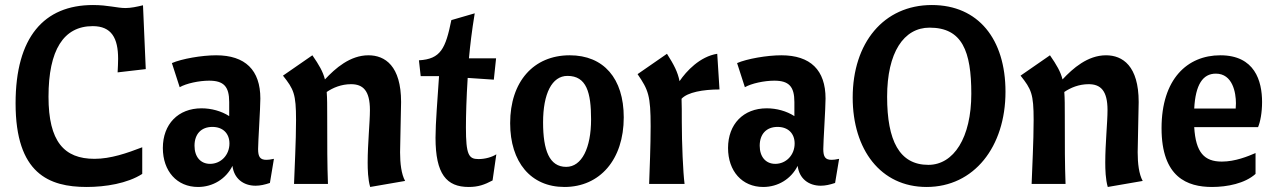

<svg xmlns="http://www.w3.org/2000/svg" viewBox="-20 -732 5073 764"><path d="M42 -321C42 -41 175 12 325 12C399 12 487 -2 546 -40V-146C486 -123 421 -100 356 -100C235 -100 173 -169 173 -347C173 -533 233 -628 349 -628C424 -628 450 -580 450 -498C450 -482 449 -464 448 -444L560 -457L549 -711C524 -705 501 -700 479 -700C446 -700 410 -712 350 -712C155 -712 42 -584 42 -321Z M768 12C827 12 879 -20 905 -72C911 -22 948 7 997 7C1015 7 1033 3 1054 -4L1070 -100C1057 -97 1047 -96 1040 -96C1015 -96 1007 -108 1007 -139C1007 -168 1016 -301 1016 -340C1016 -453 956 -512 840 -512C783 -512 703 -498 664 -481L695 -385C721 -400 772 -411 812 -411C870 -411 892 -388 892 -326V-270C861 -290 821 -301 782 -301C689 -301 628 -238 628 -143C628 -51 684 12 768 12ZM816 -80C778 -80 754 -108 754 -152C754 -199 781 -227 825 -227C867 -227 893 -201 893 -161C893 -115 859 -80 816 -80Z M1106 -431C1149 -377 1158 -358 1158 -255C1158 -166 1152 -63 1150 0H1285C1282 -79 1282 -149 1282 -271C1282 -311 1282 -341 1280 -366C1305 -383 1338 -397 1377 -397C1424 -397 1452 -372 1452 -294C1452 -245 1443 -161 1443 -85C1443 -59 1444 -18 1453 12L1592 -12C1577 -39 1572 -82 1572 -126C1572 -166 1576 -290 1576 -326C1576 -470 1512 -512 1446 -512C1373 -512 1314 -460 1273 -416C1265 -447 1250 -473 1223 -512Z M1654 -429H1727C1721 -336 1713 -244 1713 -184C1713 -39 1757 12 1845 12C1883 12 1908 3 1940 -14L1955 -118C1938 -107 1911 -99 1884 -99C1845 -99 1834 -116 1834 -225C1834 -273 1836 -343 1841 -422L1945 -415L1954 -500H1846C1851 -553 1857 -606 1869 -679L1776 -652C1753 -539 1734 -497 1647 -492Z M2238 -430C2314 -430 2332 -364 2332 -257C2332 -143 2295 -68 2233 -68C2166 -68 2141 -134 2141 -245C2141 -359 2176 -430 2238 -430ZM2010 -242C2010 -87 2092 12 2226 12C2367 12 2462 -97 2462 -265C2462 -420 2382 -512 2247 -512C2103 -512 2010 -407 2010 -242Z M2517 -437C2560 -374 2569 -352 2569 -229C2569 -152 2565 -57 2563 0H2704C2698 -46 2693 -161 2693 -247C2693 -284 2693 -314 2692 -339C2716 -365 2778 -376 2843 -376L2834 -518C2765 -507 2711 -449 2684 -409C2677 -445 2662 -474 2634 -518Z M3017 12C3076 12 3128 -20 3154 -72C3160 -22 3197 7 3246 7C3264 7 3282 3 3303 -4L3319 -100C3306 -97 3296 -96 3289 -96C3264 -96 3256 -108 3256 -139C3256 -168 3265 -301 3265 -340C3265 -453 3205 -512 3089 -512C3032 -512 2952 -498 2913 -481L2944 -385C2970 -400 3021 -411 3061 -411C3119 -411 3141 -388 3141 -326V-270C3110 -290 3070 -301 3031 -301C2938 -301 2877 -238 2877 -143C2877 -51 2933 12 3017 12ZM3065 -80C3027 -80 3003 -108 3003 -152C3003 -199 3030 -227 3074 -227C3116 -227 3142 -201 3142 -161C3142 -115 3108 -80 3065 -80Z M3679 -622C3809 -622 3845 -528 3845 -359C3845 -184 3775 -76 3674 -76C3559 -76 3510 -172 3510 -347C3510 -523 3576 -622 3679 -622ZM3373 -344C3373 -137 3484 12 3667 12C3856 12 3981 -148 3981 -367C3981 -576 3873 -712 3688 -712C3496 -712 3373 -561 3373 -344Z M4041 -431C4084 -377 4093 -358 4093 -255C4093 -166 4087 -63 4085 0H4220C4217 -79 4217 -149 4217 -271C4217 -311 4217 -341 4215 -366C4240 -383 4273 -397 4312 -397C4359 -397 4387 -372 4387 -294C4387 -245 4378 -161 4378 -85C4378 -59 4379 -18 4388 12L4527 -12C4512 -39 4507 -82 4507 -126C4507 -166 4511 -290 4511 -326C4511 -470 4447 -512 4381 -512C4308 -512 4249 -460 4208 -416C4200 -447 4185 -473 4158 -512Z M4986 -226C4995 -247 5002 -284 5002 -326C5002 -410 4973 -512 4836 -512C4704 -512 4602 -417 4602 -222C4602 -26 4705 12 4803 12C4863 12 4934 -2 4976 -40V-123C4946 -110 4895 -89 4842 -89C4772 -89 4738 -125 4732 -226ZM4818 -439C4885 -439 4898 -363 4898 -321C4898 -315 4897 -305 4897 -300H4732C4737 -395 4766 -439 4818 -439Z"/></svg>

Font: CantoraOne
Style: Regular
Weight: 400
Designer: Pablo Impallari, Rodrigo Fuenzalida
Foundry: Pablo Impallari
Version: Version 1.001